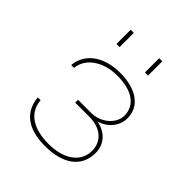

<svg xmlns="http://www.w3.org/2000/svg" viewBox="-197 -822 954 954"><g transform="rotate(45 279.5 -345.0)"><path d="M479 -144C479 -209 434 -250 375 -261C433 -278 469 -325 469 -378C469 -458 402 -512 284 -512C160 -512 90 -447 84 -367H104C110 -440 185 -492 283 -492C388 -492 449 -449 449 -376C449 -322 393 -269 322 -269H230V-249H330C408 -249 459 -206 459 -139C459 -61 390 -10 282 -10C180 -10 107 -49 100 -136H80C91 -23 180 10 277 10C405 10 479 -47 479 -144ZM169 -600H191V-700H169ZM369 -600H391V-700H369Z"/></g></svg>

Font: Perun Thin
Style: Regular
Weight: 100
Foundry: Copyright (c) Stefan Peev, Context Ltd, 2016
Version: Version 1.089